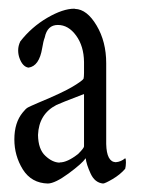

<svg xmlns="http://www.w3.org/2000/svg" viewBox="-20 -443 331 444"><path d="M67.9 -130.9Q68.4 -97.7 85 -82.5Q101.1 -67.4 117.7 -66.9Q117.7 -66.9 118.2 -67.4Q135.7 -67.4 160.6 -86.9Q174.3 -100.6 174.3 -104.5V-225.6Q118.2 -204.1 110.4 -200.2Q69.8 -179.2 67.9 -130.9ZM26.9 -347.2Q52.7 -380.4 89.4 -401.9Q125.5 -422.9 151.9 -422.9Q152.8 -422.4 153.8 -422.4Q181.2 -421.4 203.4 -384Q225.6 -346.7 225.6 -296.9V-109.9Q226.6 -68.8 247.6 -67.9Q259.8 -68.8 269.5 -77.1Q271.5 -75.2 271.2 -66.7Q271 -58.1 269.5 -52.7Q257.8 -39.1 240.2 -28.8Q222.7 -18.6 218.3 -18.6Q199.2 -20.5 189.5 -41.7Q179.7 -63 178.2 -77.1Q169.4 -64.5 138.4 -41.7Q107.4 -19 90.8 -18.6Q52.7 -19.5 32.7 -51.3Q13.2 -83 13.2 -120.6Q13.2 -159.7 32.7 -183.1Q39.6 -191.9 44.7 -194.6Q49.8 -197.3 67.9 -205.1Q125.5 -229 148.4 -242.9Q171.4 -256.8 173.3 -261.2Q174.3 -265.6 174.3 -274.9V-299.8Q173.8 -336.4 156 -360.8Q138.2 -385.3 113.8 -385.3Q89.4 -385.3 83.5 -356.4Q80.1 -347.7 77.6 -332Q70.8 -290 45.9 -286.6Q32.2 -288.6 24.9 -309.1Q22 -317.4 22 -326.7Q22 -336.9 26.9 -347.2Z"/></svg>

Font: AMoshref-Thulth
Style: Regular
Weight: 400
Designer: Ali Moshref
Foundry: Ali Moshref
Version: Version 0.1